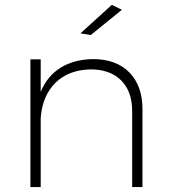

<svg xmlns="http://www.w3.org/2000/svg" viewBox="-20 -763 688 783"><path d="M477.1 -723.1 350.1 -620.1 308.1 -627 436 -743.2ZM358.9 -522Q454.1 -522 507.6 -467.5Q561 -413.1 561 -317.9V0H519V-310.1Q519 -390.1 474.1 -435.1Q429.2 -480 349.1 -480Q259.3 -478 206.1 -425.3Q152.8 -372.6 146 -282.2V0H104V-521H146V-388.2Q172.4 -452.6 226.6 -486.6Q280.8 -520.5 358.9 -522Z"/></svg>

Font: Montserrat-Arabic ExtraLight
Style: Regular
Weight: 275
Designer: Mohamed Gaber
Foundry: Kief Type Foundry
Version: Version 5.008;PS 005.008;hotconv 1.0.88;makeotf.lib2.5.64775